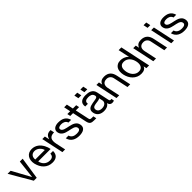

<svg xmlns="http://www.w3.org/2000/svg" viewBox="453 -2470 4237 4237"><g transform="rotate(-45 2571.5 -351.5)"><path d="M279.3 0 -22.5 -517.1H72.3L308.6 -85.9H310.5L359.9 -517.1H448.7L370.1 0Z M1043 -164.1Q1043.9 -120.6 1031.7 -87.6Q1019.5 -54.7 995.8 -32.7Q972.2 -10.7 937.7 0.2Q903.3 11.2 859.4 11.2Q797.4 11.2 747.3 -9Q697.3 -29.3 659.2 -65.2Q621.1 -101.1 594.7 -150.9Q568.4 -200.7 554.2 -259.8Q542 -318.4 549.6 -367.7Q557.1 -417 581.5 -452.9Q606 -488.8 646.2 -508.8Q686.5 -528.8 739.3 -528.8Q785.2 -528.8 823.5 -515.6Q861.8 -502.4 893.1 -480Q924.3 -457.5 948.5 -427.7Q972.7 -397.9 990.5 -365.2Q1008.3 -332.5 1019.8 -298.3Q1031.2 -264.2 1036.6 -232.9H649.4Q655.3 -199.2 670.9 -168.5Q686.5 -137.7 711.4 -114.3Q736.3 -90.8 770.3 -76.9Q804.2 -63 846.7 -63Q900.9 -63 929.7 -87.9Q958.5 -112.8 959 -164.1ZM930.2 -308.1Q921.9 -338.4 904.8 -365Q887.7 -391.6 864 -411.4Q840.3 -431.2 811.3 -442.6Q782.2 -454.1 750.5 -454.1Q717.8 -454.1 693.6 -442.6Q669.4 -431.2 654.5 -411.1Q639.6 -391.1 634.3 -364.7Q628.9 -338.4 633.3 -308.1Z M1141.1 -517.1 1164.6 -408.2H1166.5Q1183.6 -471.2 1222.4 -501.2Q1261.2 -531.2 1330.6 -528.8L1349.6 -439Q1298.3 -439 1265.6 -424.8Q1232.9 -410.6 1216.6 -383.8Q1200.2 -356.9 1198.5 -318.1Q1196.8 -279.3 1207 -230L1256.3 0H1171.4L1061.5 -517.1Z M1524.9 -163.1Q1532.2 -134.8 1548.3 -115.5Q1564.5 -96.2 1586.2 -84.5Q1607.9 -72.8 1633.3 -67.9Q1658.7 -63 1684.6 -63Q1704.6 -63 1726.1 -65.9Q1747.6 -68.8 1764.2 -77.1Q1780.8 -85.4 1789.6 -100.6Q1798.3 -115.7 1793 -140.1Q1787.6 -165 1770 -180.4Q1752.4 -195.8 1726.6 -205.8Q1700.7 -215.8 1668.9 -222.4Q1637.2 -229 1604 -236.1Q1570.8 -243.2 1538.3 -252.9Q1505.9 -262.7 1478.8 -278.8Q1451.7 -294.9 1431.9 -319.8Q1412.1 -344.7 1404.3 -381.8Q1396 -420.9 1407.5 -448.7Q1418.9 -476.6 1442.6 -494.4Q1466.3 -512.2 1498.8 -520.5Q1531.2 -528.8 1565.4 -528.8Q1608.9 -528.8 1647.9 -521.2Q1687 -513.7 1719.2 -495.1Q1751.5 -476.6 1775.1 -445.6Q1798.8 -414.6 1812 -367.2H1727.1Q1719.7 -392.1 1705.1 -408.7Q1690.4 -425.3 1671.6 -435.3Q1652.8 -445.3 1631.3 -449.7Q1609.9 -454.1 1588.9 -454.1Q1569.8 -454.1 1550.8 -451.2Q1531.7 -448.2 1517.3 -440.7Q1502.9 -433.1 1495.6 -420.4Q1488.3 -407.7 1492.7 -388.2Q1497.6 -365.7 1515.9 -351.3Q1534.2 -336.9 1560.5 -327.4Q1586.9 -317.9 1618.4 -311.3Q1649.9 -304.7 1680.7 -297.9Q1714.4 -290.5 1746.8 -280.8Q1779.3 -271 1806.6 -254.4Q1834 -237.8 1853.8 -212.9Q1873.5 -188 1881.3 -150.9Q1891.1 -104 1878.2 -72.8Q1865.2 -41.5 1837.6 -22.9Q1810.1 -4.4 1772.5 3.4Q1734.9 11.2 1695.3 11.2Q1651.9 11.2 1611.1 2.2Q1570.3 -6.8 1536.1 -27.6Q1502 -48.3 1477.1 -81.5Q1452.1 -114.7 1439.9 -163.1Z M2118.2 -517.1 2134.3 -441.9H2031.2L2099.6 -121.1Q2102.5 -106 2107.2 -96.9Q2111.8 -87.9 2119.9 -83Q2127.9 -78.1 2140.6 -76.7Q2153.3 -75.2 2173.3 -75.2H2212.4L2228.5 0H2163.6Q2130.4 0 2106.2 -4.4Q2082 -8.8 2064.5 -21Q2046.9 -33.2 2035.4 -55.2Q2023.9 -77.1 2016.1 -112.8L1946.3 -441.9H1858.4L1842.3 -517.1H1930.7L1897.9 -671.9H1982.4L2015.1 -517.1Z M2585 -267.1Q2574.7 -257.8 2558.1 -252.4Q2541.5 -247.1 2521.7 -243.9Q2502 -240.7 2480.5 -238.3Q2459 -235.8 2438.7 -232.2Q2418.5 -228.5 2400.9 -222.7Q2383.3 -216.8 2371.3 -206.1Q2359.4 -195.3 2354.5 -179.2Q2349.6 -163.1 2354.5 -139.2Q2358.9 -118.2 2370.4 -103.5Q2381.8 -88.9 2397.5 -79.8Q2413.1 -70.8 2432.1 -66.9Q2451.2 -63 2470.7 -63Q2512.7 -63 2540 -74.5Q2567.4 -85.9 2582.8 -103.5Q2598.1 -121.1 2602.8 -141.6Q2607.4 -162.1 2603.5 -180.2ZM2779.8 -2Q2759.3 11.2 2721.2 11.2Q2688 11.2 2664.8 -7.3Q2641.6 -25.9 2632.8 -67.9Q2606 -25.9 2563.7 -7.3Q2521.5 11.2 2467.3 11.2Q2432.1 11.2 2399.4 3.4Q2366.7 -4.4 2339.8 -21.5Q2313 -38.6 2293.7 -65.9Q2274.4 -93.3 2266.1 -132.8Q2256.8 -176.8 2265.9 -204.8Q2274.9 -232.9 2295.7 -250.2Q2316.4 -267.6 2345.7 -276.9Q2375 -286.1 2406.7 -292Q2440.4 -299.3 2471.2 -303Q2502 -306.6 2524.4 -313Q2546.9 -319.3 2558.3 -331.5Q2569.8 -343.8 2564.5 -368.2Q2558.6 -396 2544.7 -413.1Q2530.8 -430.2 2512.2 -439.2Q2493.7 -448.2 2472.7 -451.2Q2451.7 -454.1 2431.6 -454.1Q2404.8 -454.1 2382.8 -449.5Q2360.8 -444.8 2346.2 -433.6Q2331.5 -422.4 2325.2 -403.6Q2318.8 -384.8 2323.7 -356H2239.3Q2231 -403.8 2241.9 -436.8Q2252.9 -469.7 2278.1 -490.2Q2303.2 -510.7 2340.1 -519.8Q2377 -528.8 2420.4 -528.8Q2455.6 -528.8 2491.2 -523.7Q2526.9 -518.6 2557.9 -503.2Q2588.9 -487.8 2612.1 -460.2Q2635.3 -432.6 2645 -387.2L2701.7 -121.1Q2704.6 -106 2707.5 -95Q2710.4 -84 2714.4 -76.9Q2718.3 -69.8 2724.4 -66.4Q2730.5 -63 2740.7 -63Q2746.1 -63 2752.4 -64.2Q2758.8 -65.4 2765.6 -67.9ZM2518.6 -695.8 2540.5 -591.8H2450.2L2428.2 -695.8ZM2330.6 -695.8 2352.5 -591.8H2262.2L2240.7 -695.8Z M2829.1 -517.1 2846.7 -435.1H2848.6Q2881.3 -528.8 2996.6 -528.8Q3047.9 -528.8 3085 -514.9Q3122.1 -501 3148.2 -476.1Q3174.3 -451.2 3190.4 -416.5Q3206.5 -381.8 3215.3 -339.8L3287.6 0H3202.6L3127.9 -350.1Q3123 -374 3111.6 -393.3Q3100.1 -412.6 3083.7 -426Q3067.4 -439.5 3046.1 -446.8Q3024.9 -454.1 3000.5 -454.1Q2961.9 -454.1 2935.8 -441.9Q2909.7 -429.7 2895.3 -408Q2880.9 -386.2 2877.7 -356.4Q2874.5 -326.7 2881.8 -292L2944.3 0H2859.4L2749.5 -517.1Z M3792.5 0 3777.3 -69.8H3775.4Q3769.5 -48.8 3755.9 -33.4Q3742.2 -18.1 3722.7 -8.1Q3703.1 2 3679 6.6Q3654.8 11.2 3627.4 11.2Q3567.9 11.2 3518.8 -10.5Q3469.7 -32.2 3432.1 -69.3Q3394.5 -106.4 3369.4 -155.8Q3344.2 -205.1 3332.5 -259.8Q3320.8 -314.9 3325 -364Q3329.1 -413.1 3350.6 -449.7Q3372.1 -486.3 3411.9 -507.6Q3451.7 -528.8 3510.7 -528.8Q3530.3 -528.8 3554.4 -524.7Q3578.6 -520.5 3603.5 -511.2Q3628.4 -502 3652.3 -486.6Q3676.3 -471.2 3694.8 -448.2H3696.8L3640.6 -713.9H3725.6L3877.4 0ZM3423.3 -253.9Q3431.2 -217.8 3448 -183.3Q3464.8 -148.9 3490 -122.3Q3515.1 -95.7 3548.8 -79.3Q3582.5 -63 3624 -63Q3667 -63 3693.4 -80.1Q3719.7 -97.2 3732.7 -124.5Q3745.6 -151.9 3746.8 -187Q3748 -222.2 3740.2 -257.8Q3732.4 -295.9 3715.8 -331.3Q3699.2 -366.7 3673.8 -394Q3648.4 -421.4 3614 -437.7Q3579.6 -454.1 3535.6 -454.1Q3492.2 -454.1 3466.3 -437Q3440.4 -419.9 3428.2 -391.8Q3416 -363.8 3415.8 -327.9Q3415.5 -292 3423.3 -253.9Z M3978 -517.1 3995.6 -435.1H3997.6Q4030.3 -528.8 4145.5 -528.8Q4196.8 -528.8 4233.9 -514.9Q4271 -501 4297.1 -476.1Q4323.2 -451.2 4339.4 -416.5Q4355.5 -381.8 4364.3 -339.8L4436.5 0H4351.6L4276.9 -350.1Q4272 -374 4260.5 -393.3Q4249 -412.6 4232.7 -426Q4216.3 -439.5 4195.1 -446.8Q4173.8 -454.1 4149.4 -454.1Q4110.8 -454.1 4084.7 -441.9Q4058.6 -429.7 4044.2 -408Q4029.8 -386.2 4026.6 -356.4Q4023.4 -326.7 4030.8 -292L4093.3 0H4008.3L3898.4 -517.1Z M4543.9 -517.1 4654.3 0H4569.3L4459.5 -517.1ZM4439.9 -609.9 4418 -713.9H4502.4L4524.4 -609.9Z M4804.2 -163.1Q4811.5 -134.8 4827.6 -115.5Q4843.8 -96.2 4865.5 -84.5Q4887.2 -72.8 4912.6 -67.9Q4938 -63 4963.9 -63Q4983.9 -63 5005.4 -65.9Q5026.9 -68.8 5043.5 -77.1Q5060.1 -85.4 5068.8 -100.6Q5077.6 -115.7 5072.3 -140.1Q5066.9 -165 5049.3 -180.4Q5031.7 -195.8 5005.9 -205.8Q4980 -215.8 4948.2 -222.4Q4916.5 -229 4883.3 -236.1Q4850.1 -243.2 4817.6 -252.9Q4785.2 -262.7 4758.1 -278.8Q4731 -294.9 4711.2 -319.8Q4691.4 -344.7 4683.6 -381.8Q4675.3 -420.9 4686.8 -448.7Q4698.2 -476.6 4721.9 -494.4Q4745.6 -512.2 4778.1 -520.5Q4810.5 -528.8 4844.7 -528.8Q4888.2 -528.8 4927.2 -521.2Q4966.3 -513.7 4998.5 -495.1Q5030.8 -476.6 5054.4 -445.6Q5078.1 -414.6 5091.3 -367.2H5006.3Q4999 -392.1 4984.4 -408.7Q4969.7 -425.3 4950.9 -435.3Q4932.1 -445.3 4910.6 -449.7Q4889.2 -454.1 4868.2 -454.1Q4849.1 -454.1 4830.1 -451.2Q4811 -448.2 4796.6 -440.7Q4782.2 -433.1 4774.9 -420.4Q4767.6 -407.7 4772 -388.2Q4776.9 -365.7 4795.2 -351.3Q4813.5 -336.9 4839.8 -327.4Q4866.2 -317.9 4897.7 -311.3Q4929.2 -304.7 4960 -297.9Q4993.7 -290.5 5026.1 -280.8Q5058.6 -271 5085.9 -254.4Q5113.3 -237.8 5133.1 -212.9Q5152.8 -188 5160.6 -150.9Q5170.4 -104 5157.5 -72.8Q5144.5 -41.5 5116.9 -22.9Q5089.4 -4.4 5051.8 3.4Q5014.2 11.2 4974.6 11.2Q4931.2 11.2 4890.4 2.2Q4849.6 -6.8 4815.4 -27.6Q4781.2 -48.3 4756.3 -81.5Q4731.4 -114.7 4719.2 -163.1Z"/></g></svg>

Font: XB Khoramshahr
Style: Oblique
Weight: 400
Italic angle: 12°
Designer: Behnam
Foundry: Irmug
Version: Version 8.005 2009